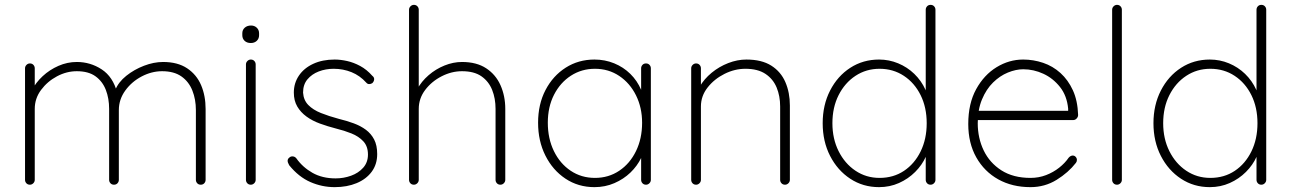

<svg xmlns="http://www.w3.org/2000/svg" viewBox="-20 -760 5313 790"><path d="M296 -505Q352 -505 398.5 -474.5Q445 -444 462 -379L449 -370L454 -389Q467 -422 499.5 -448Q532 -474 572.5 -489.5Q613 -505 651 -505Q711 -505 750 -479Q789 -453 807.5 -409.5Q826 -366 826 -311V-20Q826 -12 820.5 -6Q815 0 806 0Q797 0 791.5 -6Q786 -12 786 -20V-307Q786 -351 771.5 -387.5Q757 -424 726.5 -445.5Q696 -467 647 -467Q604 -467 563 -445.5Q522 -424 495.5 -387.5Q469 -351 469 -307V-20Q469 -12 463.5 -6Q458 0 449 0Q440 0 434.5 -6Q429 -12 429 -20V-312Q429 -355 415.5 -390Q402 -425 373 -446Q344 -467 296 -467Q254 -467 214.5 -446Q175 -425 149 -390Q123 -355 123 -312V-20Q123 -12 117 -6Q111 0 103 0Q94 0 88.5 -6Q83 -12 83 -20V-479Q83 -487 89 -493Q95 -499 103 -499Q112 -499 117.5 -493Q123 -487 123 -479V-370L93 -319Q93 -354 110 -387Q127 -420 155.5 -446.5Q184 -473 220.5 -489Q257 -505 296 -505Z M1032 -20Q1032 -12 1026 -6Q1020 0 1012 0Q1003 0 997.5 -6Q992 -12 992 -20V-495Q992 -503 998 -509Q1004 -515 1012 -515Q1021 -515 1026.5 -509Q1032 -503 1032 -495ZM1012 -583Q996 -583 986.5 -592Q977 -601 977 -615V-623Q977 -637 987 -646Q997 -655 1013 -655Q1027 -655 1036.5 -646Q1046 -637 1046 -623V-615Q1046 -601 1036.5 -592Q1027 -583 1012 -583Z M1170 -80Q1163 -92 1163.5 -99.5Q1164 -107 1171 -112Q1176 -117 1184.5 -116.5Q1193 -116 1199 -109Q1225 -72 1265.5 -49Q1306 -26 1361 -26Q1394 -26 1424.5 -37Q1455 -48 1474.5 -70Q1494 -92 1494 -124Q1494 -158 1475 -178.5Q1456 -199 1426 -211Q1396 -223 1363 -231Q1328 -240 1296.5 -251.5Q1265 -263 1241 -280.5Q1217 -298 1203 -322Q1189 -346 1189 -379Q1189 -418 1210 -449Q1231 -480 1269 -497.5Q1307 -515 1357 -515Q1381 -515 1408 -509Q1435 -503 1462 -488.5Q1489 -474 1512 -448Q1520 -442 1519.5 -433.5Q1519 -425 1512 -418Q1506 -414 1499 -414Q1492 -414 1487 -420Q1461 -449 1426.5 -463Q1392 -477 1353 -477Q1320 -477 1291.5 -466Q1263 -455 1245 -433.5Q1227 -412 1227 -379Q1229 -348 1248.5 -328Q1268 -308 1300.5 -295Q1333 -282 1374 -271Q1407 -263 1435.5 -252.5Q1464 -242 1485.5 -226Q1507 -210 1519.5 -186Q1532 -162 1532 -126Q1532 -84 1509.5 -53.5Q1487 -23 1447.5 -6.5Q1408 10 1357 10Q1305 10 1257 -11Q1209 -32 1170 -80Z M1881 -505Q1941 -505 1980.5 -479Q2020 -453 2039.5 -409Q2059 -365 2059 -312V-20Q2059 -12 2053 -6Q2047 0 2039 0Q2030 0 2024.5 -6Q2019 -12 2019 -20V-312Q2019 -355 2005 -390Q1991 -425 1961 -446Q1931 -467 1881 -467Q1838 -467 1797 -446Q1756 -425 1729.5 -390Q1703 -355 1703 -312V-20Q1703 -12 1697 -6Q1691 0 1683 0Q1674 0 1668.5 -6Q1663 -12 1663 -20V-720Q1663 -728 1669 -734Q1675 -740 1683 -740Q1692 -740 1697.5 -734Q1703 -728 1703 -720V-371L1678 -323Q1678 -359 1696 -392Q1714 -425 1743.5 -450.5Q1773 -476 1809 -490.5Q1845 -505 1881 -505Z M2638 -499Q2647 -499 2652.5 -493Q2658 -487 2658 -479V-20Q2658 -12 2652 -6Q2646 0 2638 0Q2629 0 2623.5 -6Q2618 -12 2618 -20V-162L2634 -175Q2634 -143 2618 -110Q2602 -77 2574 -50Q2546 -23 2508 -6.5Q2470 10 2426 10Q2359 10 2306.5 -25Q2254 -60 2224 -120Q2194 -180 2194 -255Q2194 -331 2224.5 -389.5Q2255 -448 2307.5 -481.5Q2360 -515 2426 -515Q2469 -515 2507 -499.5Q2545 -484 2573.5 -456Q2602 -428 2618 -390.5Q2634 -353 2634 -309L2618 -334V-479Q2618 -487 2623.5 -493Q2629 -499 2638 -499ZM2428 -28Q2484 -28 2528 -57.5Q2572 -87 2597 -138.5Q2622 -190 2622 -255Q2622 -317 2597 -367.5Q2572 -418 2528 -447.5Q2484 -477 2428 -477Q2373 -477 2329 -448.5Q2285 -420 2259.5 -370Q2234 -320 2234 -255Q2234 -190 2259 -138.5Q2284 -87 2328 -57.5Q2372 -28 2428 -28Z M3051 -515Q3114 -515 3153.5 -490Q3193 -465 3211.5 -422Q3230 -379 3230 -326V-20Q3230 -12 3224 -6Q3218 0 3210 0Q3201 0 3195.5 -6Q3190 -12 3190 -20V-322Q3190 -365 3175.5 -400Q3161 -435 3129.5 -456Q3098 -477 3047 -477Q3003 -477 2961 -456Q2919 -435 2891.5 -400Q2864 -365 2864 -322V-20Q2864 -12 2858 -6Q2852 0 2844 0Q2835 0 2829.5 -6Q2824 -12 2824 -20V-479Q2824 -487 2830 -493Q2836 -499 2844 -499Q2853 -499 2858.5 -493Q2864 -487 2864 -479V-381L2839 -333Q2839 -369 2858 -402Q2877 -435 2908 -460.5Q2939 -486 2976.5 -500.5Q3014 -515 3051 -515Z M3809 -740Q3818 -740 3823.5 -734Q3829 -728 3829 -720V-20Q3829 -12 3823 -6Q3817 0 3809 0Q3800 0 3794.5 -6Q3789 -12 3789 -20V-162L3805 -184Q3805 -150 3789.5 -115.5Q3774 -81 3745.5 -52.5Q3717 -24 3679 -7Q3641 10 3597 10Q3531 10 3478.5 -24.5Q3426 -59 3395.5 -118.5Q3365 -178 3365 -253Q3365 -328 3395.5 -387.5Q3426 -447 3478.5 -481Q3531 -515 3597 -515Q3638 -515 3675.5 -499.5Q3713 -484 3742 -456Q3771 -428 3788 -390.5Q3805 -353 3805 -309L3789 -334V-720Q3789 -728 3794.5 -734Q3800 -740 3809 -740ZM3599 -28Q3656 -28 3699.5 -57Q3743 -86 3768 -137Q3793 -188 3793 -253Q3793 -318 3768 -368.5Q3743 -419 3699 -448Q3655 -477 3599 -477Q3544 -477 3500 -448Q3456 -419 3430.5 -368.5Q3405 -318 3405 -253Q3405 -189 3430.5 -138Q3456 -87 3500 -57.5Q3544 -28 3599 -28Z M4220 10Q4145 10 4087.5 -22Q4030 -54 3997 -112.5Q3964 -171 3964 -250Q3964 -334 3996.5 -393Q4029 -452 4080.5 -483.5Q4132 -515 4190 -515Q4232 -515 4272 -501.5Q4312 -488 4343.5 -459.5Q4375 -431 4394.5 -388.5Q4414 -346 4416 -287Q4416 -279 4410 -272.5Q4404 -266 4396 -266H3988L3982 -304H4385L4375 -295V-313Q4370 -366 4341.5 -402Q4313 -438 4273 -456.5Q4233 -475 4190 -475Q4160 -475 4127 -461.5Q4094 -448 4066 -420.5Q4038 -393 4020.5 -351Q4003 -309 4003 -253Q4003 -192 4027.5 -141Q4052 -90 4100.5 -59Q4149 -28 4220 -28Q4254 -28 4284 -39.5Q4314 -51 4338 -70Q4362 -89 4377 -111Q4385 -120 4394 -120Q4401 -120 4406 -114.5Q4411 -109 4411 -102Q4411 -95 4407 -90Q4376 -50 4327.5 -20Q4279 10 4220 10Z M4596 -20Q4596 -12 4590 -6Q4584 0 4576 0Q4567 0 4561.5 -6Q4556 -12 4556 -20V-720Q4556 -728 4562 -734Q4568 -740 4576 -740Q4585 -740 4590.5 -734Q4596 -728 4596 -720Z M5170 -740Q5179 -740 5184.5 -734Q5190 -728 5190 -720V-20Q5190 -12 5184 -6Q5178 0 5170 0Q5161 0 5155.5 -6Q5150 -12 5150 -20V-162L5166 -184Q5166 -150 5150.5 -115.5Q5135 -81 5106.5 -52.5Q5078 -24 5040 -7Q5002 10 4958 10Q4892 10 4839.5 -24.5Q4787 -59 4756.5 -118.5Q4726 -178 4726 -253Q4726 -328 4756.5 -387.5Q4787 -447 4839.5 -481Q4892 -515 4958 -515Q4999 -515 5036.5 -499.5Q5074 -484 5103 -456Q5132 -428 5149 -390.5Q5166 -353 5166 -309L5150 -334V-720Q5150 -728 5155.5 -734Q5161 -740 5170 -740ZM4960 -28Q5017 -28 5060.5 -57Q5104 -86 5129 -137Q5154 -188 5154 -253Q5154 -318 5129 -368.5Q5104 -419 5060 -448Q5016 -477 4960 -477Q4905 -477 4861 -448Q4817 -419 4791.5 -368.5Q4766 -318 4766 -253Q4766 -189 4791.5 -138Q4817 -87 4861 -57.5Q4905 -28 4960 -28Z"/></svg>

Font: Quicksand Light Light
Style: Regular
Weight: 300
Version: Version 3.006